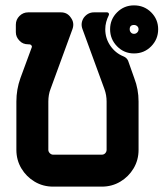

<svg xmlns="http://www.w3.org/2000/svg" viewBox="-20 -695 609 715"><path d="M569 -586Q569 -549 543 -522.5Q517 -496 479 -496Q442 -496 416 -522.5Q390 -549 390 -586Q390 -623 416 -649Q442 -675 479 -675Q517 -675 543 -649Q569 -623 569 -586ZM496 -137Q496 -99 477.5 -68Q459 -37 428 -18.5Q397 0 359 0H178Q140 0 109 -18.5Q78 -37 59.5 -68Q41 -99 41 -137V-317Q41 -362 56 -404L98 -518Q100 -522 97 -526Q94 -530 89 -530H85Q65 -530 53 -543Q39 -557 39 -575V-603Q39 -622 52.5 -635.5Q66 -649 85 -649H207Q231 -649 244 -629Q258 -610 250 -587L168 -363Q164 -353 162 -341Q160 -329 160 -317V-137Q160 -130 165.5 -124.5Q171 -119 178 -119H359Q367 -119 372 -124.5Q377 -130 377 -137V-317Q377 -341 369 -363L287 -587Q279 -609 292 -629Q307 -649 330 -649H379Q383 -649 385 -645.5Q387 -642 385 -638Q379 -626 375.5 -613Q372 -600 372 -586Q372 -552 391 -524.5Q410 -497 440 -485Q452 -480 457 -469L480 -404Q496 -363 496 -317ZM496 -586Q496 -593 491 -597.5Q486 -602 479 -602Q463 -602 463 -586Q463 -579 467.5 -574Q472 -569 479 -569Q486 -569 491 -574Q496 -579 496 -586Z"/></svg>

Font: Monomaniac One
Style: Regular
Weight: 400
Version: Version 1.000; ttfautohint (v1.8.3)